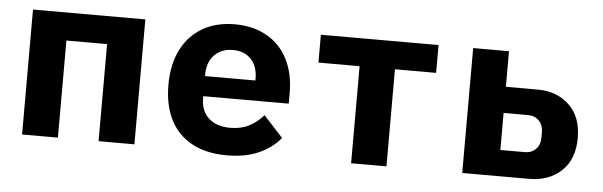

<svg xmlns="http://www.w3.org/2000/svg" viewBox="-41 -653 2481 790"><g transform="rotate(5 1200.0 -258.0)"><path d="M68 -516H532V0H384V-401H216V0H68Z M650 -256Q650 -340 680.5 -401Q711 -462 767.5 -495Q824 -528 901 -528Q977 -528 1033.5 -496Q1090 -464 1120 -405Q1150 -346 1150 -266V-222H797V-213Q797 -162 829 -132Q861 -102 919 -102Q963 -102 996 -119Q1029 -136 1055 -166L1135 -79Q1102 -38 1047 -13Q992 12 914 12Q829 12 769.5 -20.5Q710 -53 680 -113Q650 -173 650 -256ZM797 -313V-305H1005V-313Q1005 -363 977.5 -392.5Q950 -422 902 -422Q870 -422 846.5 -408.5Q823 -395 810 -370.5Q797 -346 797 -313Z M1427 -401H1257V-516H1743V-401H1573V0H1427Z M1886 -516H2034V-369H2166Q2245 -369 2296 -320.5Q2347 -272 2347 -185Q2347 -97 2295.5 -48.5Q2244 0 2162 0H1886ZM2134 -108Q2163 -108 2180.5 -126Q2198 -144 2198 -173V-196Q2198 -225 2180.5 -243Q2163 -261 2134 -261H2034V-108Z"/></g></svg>

Font: iA Writer Quattro V
Style: Regular
Weight: 400
Designer: Mike Abbink, Paul van der Laan, Pieter van Rosmalen, Oliver Reichenstein
Foundry: Information Architects Inc.
Version: Version 2.000